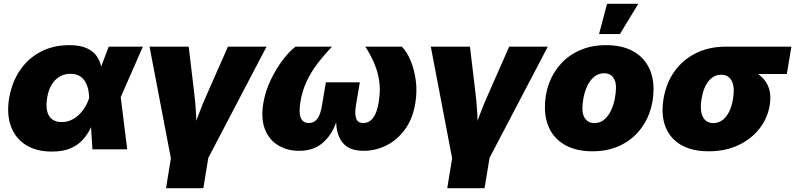

<svg xmlns="http://www.w3.org/2000/svg" viewBox="-20 -784 4175 1008"><path d="M252 11.7Q170.4 11.7 115.5 -23.2Q60.5 -58.1 37.4 -120.8Q14.2 -183.6 27.8 -268.1Q42.5 -353 85.2 -415.5Q127.9 -478 193.8 -512.5Q259.8 -546.9 342.8 -546.9Q400.9 -546.9 435.8 -530.8Q470.7 -514.6 488.3 -488.5Q505.9 -462.4 512 -430.9Q518.1 -399.4 519 -369.1H571.8L613.3 -277.8L647.9 0H465.3L448.2 -271Q446.8 -303.2 439.7 -326.7Q432.6 -350.1 420.2 -365.5Q407.7 -380.9 390.4 -388.7Q373 -396.5 350.1 -396.5Q317.9 -396.5 292.5 -381.3Q267.1 -366.2 250.5 -338.4Q233.9 -310.5 227.5 -270.5Q220.7 -230 227.3 -201.4Q233.9 -172.9 253.4 -158Q272.9 -143.1 303.7 -143.1Q327.6 -143.1 348.9 -151.6Q370.1 -160.2 388.7 -176.3Q407.2 -192.4 422.4 -215.6Q437.5 -238.8 447.8 -268.1L550.8 -539.1H730L611.3 -268.1L539.6 -177.7H483.9Q472.2 -146.5 456.5 -113.3Q440.9 -80.1 416 -51.8Q391.1 -23.4 351.6 -5.9Q312 11.7 252 11.7Z M878.9 56.6 765.1 -539.1H970.7L999.5 -296.9Q1006.3 -242.2 1009.3 -185.5Q1012.2 -128.9 1014.2 -64.5H980Q1002.4 -128.9 1023.7 -185.3Q1044.9 -241.7 1069.8 -296.9L1176.8 -539.1H1379.4L1067.4 56.6ZM851.6 204.1 885.3 -2.9H1081.5L1047.4 204.1Z M1550.3 7.8Q1488.8 7.8 1441.2 -20.5Q1393.6 -48.8 1371.3 -104.7Q1349.1 -160.6 1362.3 -241.7Q1373 -304.7 1401.1 -363.8Q1429.2 -422.9 1464.4 -469Q1499.5 -515.1 1531.7 -539.1H1723.1Q1679.2 -493.2 1645.3 -448.2Q1611.3 -403.3 1588.9 -354.5Q1566.4 -305.7 1557.1 -249Q1547.9 -192.4 1559.1 -165.3Q1570.3 -138.2 1601.6 -138.2Q1629.9 -138.2 1646.5 -160.9Q1663.1 -183.6 1670.4 -231L1690.9 -351.6H1869.1L1848.6 -231Q1841.3 -183.6 1850.3 -160.9Q1859.4 -138.2 1887.2 -138.2Q1918.5 -138.2 1939 -165.3Q1959.5 -192.4 1968.3 -249Q1978 -306.2 1971.4 -355Q1964.8 -403.8 1946 -448.7Q1927.2 -493.7 1897.9 -539.1H2089.4Q2114.3 -515.1 2134.3 -469Q2154.3 -422.9 2162.6 -363.8Q2170.9 -304.7 2160.2 -241.7Q2147 -160.6 2106.2 -104.7Q2065.4 -48.8 2008.5 -20.5Q1951.7 7.8 1889.6 7.8Q1821.8 7.8 1787.8 -25.4Q1753.9 -58.6 1746.6 -117.9Q1739.3 -177.2 1751 -254.9H1776.4Q1762.2 -177.2 1735.4 -117.9Q1708.5 -58.6 1663.3 -25.4Q1618.2 7.8 1550.3 7.8Z M2355.5 56.6 2241.7 -539.1H2447.3L2476.1 -296.9Q2482.9 -242.2 2485.8 -185.5Q2488.8 -128.9 2490.7 -64.5H2456.5Q2479 -128.9 2500.2 -185.3Q2521.5 -241.7 2546.4 -296.9L2653.3 -539.1H2856L2543.9 56.6ZM2328.1 204.1 2361.8 -2.9H2558.1L2523.9 204.1Z M3090.3 10.3Q3010.7 10.3 2954.8 -18.3Q2898.9 -46.9 2869.9 -98.9Q2840.8 -150.9 2840.8 -220.7Q2840.8 -287.6 2862.5 -346.4Q2884.3 -405.3 2926 -450.7Q2967.8 -496.1 3027.3 -521.5Q3086.9 -546.9 3162.1 -546.9Q3241.7 -546.9 3297.1 -518.6Q3352.5 -490.2 3381.8 -438.2Q3411.1 -386.2 3411.1 -316.4Q3411.1 -251 3389.9 -191.9Q3368.7 -132.8 3327.4 -87.4Q3286.1 -42 3226.6 -15.9Q3167 10.3 3090.3 10.3ZM3099.1 -137.7Q3130.9 -137.7 3152.8 -156.7Q3174.8 -175.8 3188.5 -205.3Q3202.1 -234.9 3208 -266.8Q3213.9 -298.8 3213.9 -323.7Q3213.9 -349.1 3206.1 -365.7Q3198.2 -382.3 3184.6 -390.9Q3170.9 -399.4 3153.3 -399.4Q3121.1 -399.4 3098.9 -380.6Q3076.7 -361.8 3063.2 -332.8Q3049.8 -303.7 3043.7 -272.2Q3037.6 -240.7 3037.6 -214.8Q3037.6 -177.2 3054.9 -157.5Q3072.3 -137.7 3099.1 -137.7ZM3125 -605 3167 -764.2H3331.1L3234.4 -605Z M3700.7 10.3Q3612.8 10.3 3555.2 -23.4Q3497.6 -57.1 3473.6 -118.9Q3449.7 -180.7 3463.4 -264.6Q3477.1 -347.7 3521.2 -409.4Q3565.4 -471.2 3634.3 -505.1Q3703.1 -539.1 3790.5 -539.1H4134.8L4110.8 -395.5H3873L3766.1 -391.6Q3740.7 -391.6 3720 -377.2Q3699.2 -362.8 3684.8 -335Q3670.4 -307.1 3663.1 -264.6Q3656.2 -222.7 3661.9 -194.6Q3667.5 -166.5 3683.6 -152.1Q3699.7 -137.7 3725.1 -137.7Q3750 -137.7 3770.8 -152.1Q3791.5 -166.5 3806.4 -194.6Q3821.3 -222.7 3828.1 -264.6Q3835.4 -307.1 3829.8 -335Q3824.2 -362.8 3808.1 -377.2Q3792 -391.6 3766.6 -391.6L3774.9 -440.9Q3835.9 -440.9 3885.3 -428.2Q3934.6 -415.5 3968 -389.4Q4001.5 -363.3 4015.6 -324Q4029.8 -284.7 4021 -231Q4009.8 -163.6 3967.3 -108.9Q3924.8 -54.2 3856.7 -22Q3788.6 10.3 3700.7 10.3Z"/></svg>

Font: Inter 18pt Black
Style: Italic
Weight: 900
Italic angle: -9.3988°
Designer: Rasmus Andersson
Foundry: rsms
Version: Version 4.001;git-66647c0bb